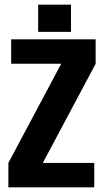

<svg xmlns="http://www.w3.org/2000/svg" viewBox="-20 -805 447 825"><path d="M391 -636V-531L164 -105H385V0H16V-105L243 -531H28V-636ZM285 -785V-668H144V-785Z"/></svg>

Font: Teko Semibold
Style: Regular
Weight: 600
Designer: Manushi Parikh, Jonny Pinhorn
Foundry: Indian Type Foundry
Version: Version 1.105;PS 1.0;hotconv 1.0.78;makeotf.lib2.5.61930; tt